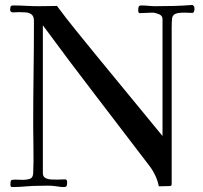

<svg xmlns="http://www.w3.org/2000/svg" viewBox="-20 -754 820 775"><path d="M765 -716Q765 -713 763 -707.5Q761 -702 756 -702Q748 -702 740 -702.5Q732 -703 724 -703Q697 -703 686.5 -697.5Q676 -692 674.5 -679Q673 -666 673 -643V-12Q673 -3 666 -3L621 -2Q617 -24 606.5 -46Q596 -68 582 -86Q474 -228 366 -368.5Q258 -509 153 -652V-55Q153 -41 163.5 -35.5Q174 -30 187.5 -29.5Q201 -29 211 -29Q219 -29 226.5 -29.5Q234 -30 242 -30Q251 -30 251 -19Q251 -11 249.5 -5Q248 1 237 1Q228 1 218.5 -0.5Q209 -2 200 -3Q185 -5 169 -4.5Q153 -4 138 -4Q110 -4 83.5 -1.5Q57 1 29 1Q22 1 22 -8Q22 -23 25 -26Q28 -29 42 -29Q50 -29 57.5 -28.5Q65 -28 72 -28Q88 -28 100.5 -32Q113 -36 114 -55Q116 -103 115 -152Q114 -201 114 -249Q114 -354 115.5 -459Q117 -564 117 -670Q117 -688 107.5 -695.5Q98 -703 84 -704Q70 -705 56 -705Q51 -705 45 -704.5Q39 -704 34 -704Q21 -704 21 -714Q21 -721 22.5 -726.5Q24 -732 33 -732Q59 -732 85 -730.5Q111 -729 137 -729Q155 -729 173.5 -729.5Q192 -730 210 -730Q247 -680 286 -632Q325 -584 364 -536Q432 -453 500 -370.5Q568 -288 636 -205V-677Q636 -691 621 -697Q606 -703 595 -703Q582 -703 570 -702Q558 -701 545 -701Q538 -701 538 -711Q538 -714 538 -717.5Q538 -721 539 -723Q539 -732 550 -732Q564 -732 579 -730.5Q594 -729 608 -729Q646 -729 683 -730Q720 -731 757 -734Q763 -730 764 -726.5Q765 -723 765 -716Z"/></svg>

Font: Kaisei Decol
Style: Regular
Weight: 400
Designer: Font-Kai, 金井和夫
Foundry: KAZUO KANAI
Version: Version 5.003